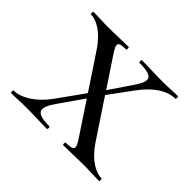

<svg xmlns="http://www.w3.org/2000/svg" viewBox="-100 -513 640 640"><g transform="rotate(45 219.5 -193.0)"><path d="M259 0C287 0 318 -2 363 -2L427 0C430 0 430 -12 427 -12C403 -12 364 -29 328 -83L239 -217L300 -300C338 -352 379 -374 413 -374C416 -374 416 -386 413 -386C387 -386 374 -384 345 -384C299 -384 276 -386 244 -386C241 -386 241 -374 244 -374C314 -374 314 -354 281 -306L230 -231L161 -335C140 -367 144 -374 181 -374C184 -374 184 -386 181 -386C154 -386 122 -384 78 -384L16 -386C13 -386 13 -374 16 -374C40 -374 78 -356 113 -303L194 -181L126 -86C91 -38 47 -12 13 -12C10 -12 10 0 13 0C39 0 52 -2 81 -2C126 -2 150 0 181 0C185 0 185 -12 181 -12C111 -12 114 -36 144 -80L204 -166L280 -51C300 -21 298 -12 259 -12C255 -12 255 0 259 0Z"/></g></svg>

Font: Cormorant Garamond
Style: Regular
Weight: 400
Designer: Christian Thalmann (Catharsis Fonts)
Foundry: Catharsis Fonts
Version: Version 4.002;Glyphs 3.4 (3410)